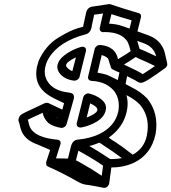

<svg xmlns="http://www.w3.org/2000/svg" viewBox="-20 -816 818 916"><path d="M325.2 -476.6Q341.3 -540.5 342.3 -542.5Q298.8 -522 295.4 -505.9V-500.5Q305.7 -483.9 325.2 -476.6ZM393.6 -255.4Q410.6 -261.7 424.8 -270Q442.4 -280.8 444.3 -289.6Q444.8 -291 444.8 -292.5Q444.8 -307.1 410.2 -322.8ZM335.9 -431.2H333Q285.6 -437.5 263.2 -468.3Q253.4 -482.4 253.4 -497.1Q253.4 -502 254.4 -506.3Q259.8 -530.8 286.1 -551.3Q315.9 -574.7 354.5 -588.4Q369.6 -593.3 374 -593.3Q380.4 -593.3 385.7 -589.4Q390.6 -584.5 390.6 -577.6Q390.6 -575.7 390.1 -572.8Q362.8 -463.9 359.9 -451.2Q358.4 -442.4 350.8 -436.8Q343.3 -431.2 335.9 -431.2ZM366.2 -207.5Q355 -207.5 350.1 -212.4Q345.7 -217.3 345.7 -223.6Q345.7 -226.1 346.2 -228.5Q361.8 -289.6 377 -351.1Q378.9 -359.9 387.2 -365.7Q393.6 -370.6 400.9 -370.6Q404.3 -370.6 417.5 -366.2Q454.1 -354.5 474.1 -331.5Q485.8 -318.4 485.8 -301.8Q485.8 -296.4 484.4 -290Q477.5 -258.3 443.8 -237.1Q410.2 -215.8 366.2 -207.5ZM725.1 -547.4 724.6 -549.3Q712.9 -592.3 666.5 -609.4L634.8 -621.1L646 -583Q664.6 -576.2 725.1 -547.4ZM661.1 -462.4Q692.9 -482.4 719.2 -501Q680.7 -520.5 640.6 -537.1L627.4 -543.9L590.3 -519.5L578.6 -512.7Q575.2 -510.7 571.8 -507.8Q643.6 -474.6 661.1 -462.4ZM598.1 -679.7 607.9 -718.8Q559.1 -732.9 511.7 -748.5L500.5 -703.1Q534.2 -701.7 561.5 -692.4ZM260.7 -252.4 245.6 -259.8Q252.4 -255.4 260.7 -252.4ZM304.2 -59.6 317.4 -112.8Q325.2 -148.4 351.6 -149.9Q412.1 -155.8 456.5 -177.7Q529.3 -214.4 544.4 -284.7Q546.9 -298.8 546.9 -312Q546.9 -381.8 482.9 -414.6Q454.1 -428.7 415 -430.2Q407.2 -431.2 402.8 -437Q399.9 -441.4 399.9 -446.8Q399.9 -448.7 400.4 -451.2L431.6 -582Q434.1 -590.8 441.2 -596.2Q448.2 -601.6 458 -601.6Q531.2 -594.7 543 -533.7Q594.2 -564.5 601.6 -570.8L603.5 -571.8Q595.7 -602.1 589.8 -614.7Q561.5 -663.1 479 -663.1L471.7 -662.6Q463.4 -663.1 458.5 -668.9Q455.6 -672.9 455.6 -678.2Q455.6 -680.7 456.1 -683.6L471.7 -752Q445.3 -747.1 429.2 -746.1L428.7 -742.7L418 -693.8Q417.5 -690.4 417.5 -689.5V-689L416.5 -684.6Q410.6 -657.2 386.2 -651.4Q372.1 -647.9 358.9 -643.6Q239.7 -603 202.6 -518.6Q198.2 -506.8 195.8 -495.6Q193.4 -484.4 193.4 -473.6Q193.4 -449.7 206.1 -428.7Q234.4 -381.8 311.5 -374Q333 -371.1 333 -352.5Q333 -348.6 332 -344.2Q303.7 -244.6 297.9 -224.1Q294.9 -215.3 287.6 -210.4Q280.3 -205.6 273.9 -205.6Q233.9 -211.4 210.4 -229.5Q188.5 -250.5 183.6 -277.8Q134.3 -255.9 112.3 -244.6L114.3 -240.2Q117.7 -221.7 122.6 -210.4Q145.5 -159.2 254.9 -149.4Q263.2 -148.4 266.6 -142.6Q269.5 -138.2 269.5 -133.3Q269.5 -131.8 269 -129.9Q266.6 -120.1 247.1 -60.5Q275.4 -60.5 304.2 -59.6ZM542 -434.1 549.8 -470.2Q533.2 -476.1 516.6 -485.4Q510.3 -489.7 509.8 -492.2Q509.8 -492.7 509.3 -493.9Q508.8 -495.1 508.3 -497.1Q507.8 -499 507.8 -500Q505.9 -502.9 497.1 -533.2Q494.1 -543.5 465.3 -553.7L445.3 -469.2Q475.1 -463.9 488.3 -459.5Q499 -455.6 542 -434.1ZM465.3 22.5 471.7 -25.9Q436.5 -49.8 399.7 -71.3Q362.8 -92.8 354 -97.2L342.3 -51.3Q356.9 -44.4 375.5 -33.2Q419.9 -8.3 465.3 22.5ZM512.2 -57.1Q537.6 -57.1 561.5 -61.5Q518.1 -94.2 478 -119.6Q460 -132.8 453.6 -135.3Q452.6 -135.3 451.2 -134.3Q449.7 -133.3 435.5 -128.4Q411.1 -119.6 405.8 -119.6Q454.6 -91.8 502.4 -59.1Q504.9 -57.1 512.2 -57.1ZM613.3 -78.1Q667.5 -107.9 680.2 -167.5Q685.1 -190.9 685.1 -212.4Q685.1 -271.5 647.9 -316.4Q622.1 -343.3 585.4 -360.8L583 -362.3Q588.9 -342.3 588.9 -320.8Q588.9 -303.7 585 -285.6Q568.8 -208.5 499 -159.7Q501 -158.2 502.4 -156.7Q503.9 -155.3 509.8 -151.9L514.2 -148.4Q543.5 -130.4 544.4 -128.4Q545.4 -128.4 545.7 -127.9Q545.9 -127.4 546.9 -127Q554.7 -122.6 585.4 -99.1Q586.4 -98.6 586.4 -98.1ZM479 80.1H474.6Q431.6 71.3 400.4 66.4Q377.4 64.9 356.4 53.7Q277.8 8.8 210 -21Q206.1 -22.5 203.1 -25.9H202.6L200.2 -30.3L200.7 -31.2Q200.2 -34.7 200.2 -38.6V-42.5L219.2 -100.6L160.6 -126Q103.5 -145.5 84 -187.5Q77.1 -203.6 73.2 -223.6L71.3 -231.4Q67.9 -236.8 67.9 -243.2Q67.9 -246.6 68.8 -250Q70.8 -258.8 77.6 -266.1Q82 -271 100.1 -279.8L194.3 -324.2Q198.7 -325.7 202.6 -325.7Q206.5 -325.7 210 -324.7L277.3 -293Q281.7 -308.1 285.6 -323.7Q224.1 -353 222.7 -355Q152.8 -394.5 152.8 -463.9Q152.8 -480 156.2 -497.1Q159.7 -511.2 164.6 -526.4Q197.8 -599.1 257.3 -635.7Q316.9 -672.4 354 -682.1Q364.7 -685.5 377 -688.5L377.4 -694.3Q383.3 -718.3 388.2 -742.7L390.1 -752.9Q393.6 -770 403.6 -777.3Q413.6 -784.7 422.9 -784.7Q437.5 -786.6 500 -796.4Q504.9 -796.4 505.6 -796.1Q506.3 -795.9 507.8 -795.4Q564 -775.9 641.6 -753.4Q652.8 -750.5 652.8 -738.8Q652.8 -736.3 652.3 -732.9Q647.9 -717.3 637.2 -672.4L635.3 -666.5L688 -647.5Q749 -625 765.6 -566.4Q778.3 -513.2 778.3 -509.3L776.9 -502L775.9 -501.5Q775.4 -499 770.5 -493.2Q770 -493.2 769 -492.2Q672.9 -420.9 653.8 -420.9Q641.6 -420.9 628.4 -430.7V-431.2L586.4 -452.6Q579.1 -418 579.1 -415L606 -400.4Q651.4 -378.4 682.1 -346.2Q726.1 -292 726.1 -219.7Q726.1 -198.7 722.2 -176.3Q701.7 -79.6 619.1 -39.6L614.7 -38.1Q612.8 -36.6 611.3 -36.1Q565.4 -17.1 513.7 -17.1Q512.2 -17.1 511.2 -16.6Q510.3 -11.2 500.5 62Q497.1 69.8 495.8 70.8Q494.6 71.8 494.6 72.3L487.8 77.1V77.6Q486.3 78.1 484.6 79.1Q482.9 80.1 479 80.1Z"/></svg>

Font: Third Street
Style: Regular
Weight: 400
Designer: GGBotNet
Foundry: GGBotNet
Version: 0.90